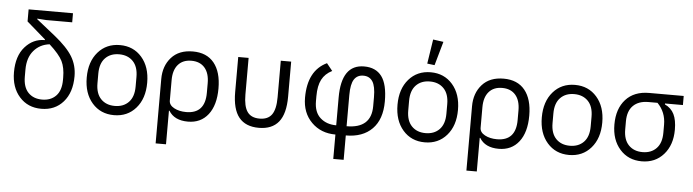

<svg xmlns="http://www.w3.org/2000/svg" viewBox="-54 -1027 5319 1474"><g transform="rotate(5 2605.0 -290.0)"><path d="M280 12Q176 12 111.5 -60.5Q47 -133 47 -250Q47 -375 109.5 -445.5Q172 -516 262 -516V-521L117 -647V-740H459V-670H259L189 -675V-671L332 -557Q432 -477 472.5 -409.5Q513 -342 513 -259Q513 -134 449 -61Q385 12 280 12ZM427 -223V-241Q427 -318 402.5 -367.5Q378 -417 301 -487Q226 -478 179.5 -423.5Q133 -369 133 -277V-223Q133 -142 173 -100.5Q213 -59 280 -59Q347 -59 387 -100.5Q427 -142 427 -223Z M1008.5 -62Q944 12 840 12Q736 12 671.5 -62Q607 -136 607 -258Q607 -380 671.5 -454Q736 -528 840 -528Q944 -528 1008.5 -454Q1073 -380 1073 -258Q1073 -136 1008.5 -62ZM987 -221V-295Q987 -374 947 -415.5Q907 -457 840 -457Q773 -457 733 -415.5Q693 -374 693 -295V-221Q693 -142 733 -100.5Q773 -59 840 -59Q907 -59 947 -100.5Q987 -142 987 -221Z M1178 200V-296Q1178 -397 1236.5 -462.5Q1295 -528 1402 -528Q1509 -528 1565.5 -458.5Q1622 -389 1622 -262Q1622 -133 1565.5 -60.5Q1509 12 1410 12Q1305 12 1262 -59H1258V200ZM1390 -60Q1536 -60 1536 -221V-295Q1536 -372 1499.5 -414Q1463 -456 1397 -456Q1331 -456 1294.5 -414Q1258 -372 1258 -295V-137Q1258 -102 1297 -81Q1336 -60 1390 -60Z M1752 -246V-516H1832V-234Q1832 -143 1861.5 -101Q1891 -59 1956 -59Q2021 -59 2050.5 -101Q2080 -143 2080 -234V-516H2160V-246Q2160 -114 2109 -51Q2058 12 1956 12Q1854 12 1803 -51Q1752 -114 1752 -246Z M2547 200V12Q2435 12 2362.5 -60.5Q2290 -133 2290 -250Q2290 -459 2435 -528L2480 -472Q2426 -445 2401 -397Q2376 -349 2376 -269V-230Q2376 -145 2424 -102Q2472 -59 2547 -59V-274Q2547 -528 2722 -528Q2812 -528 2857.5 -467Q2903 -406 2903 -274Q2903 -136 2830 -62Q2757 12 2627 12V200ZM2627 -59Q2817 -59 2817 -230V-299Q2817 -384 2793 -420.5Q2769 -457 2722 -457Q2675 -457 2651 -420.5Q2627 -384 2627 -299Z M3259 -585 3202 -592 3231 -780 3311 -769ZM3403.5 -62Q3339 12 3235 12Q3131 12 3066.5 -62Q3002 -136 3002 -258Q3002 -380 3066.5 -454Q3131 -528 3235 -528Q3339 -528 3403.5 -454Q3468 -380 3468 -258Q3468 -136 3403.5 -62ZM3382 -221V-295Q3382 -374 3342 -415.5Q3302 -457 3235 -457Q3168 -457 3128 -415.5Q3088 -374 3088 -295V-221Q3088 -142 3128 -100.5Q3168 -59 3235 -59Q3302 -59 3342 -100.5Q3382 -142 3382 -221Z M3573 200V-296Q3573 -397 3631.5 -462.5Q3690 -528 3797 -528Q3904 -528 3960.5 -458.5Q4017 -389 4017 -262Q4017 -133 3960.5 -60.5Q3904 12 3805 12Q3700 12 3657 -59H3653V200ZM3785 -60Q3931 -60 3931 -221V-295Q3931 -372 3894.5 -414Q3858 -456 3792 -456Q3726 -456 3689.5 -414Q3653 -372 3653 -295V-137Q3653 -102 3692 -81Q3731 -60 3785 -60Z M4515.5 -62Q4451 12 4347 12Q4243 12 4178.5 -62Q4114 -136 4114 -258Q4114 -380 4178.5 -454Q4243 -528 4347 -528Q4451 -528 4515.5 -454Q4580 -380 4580 -258Q4580 -136 4515.5 -62ZM4494 -221V-295Q4494 -374 4454 -415.5Q4414 -457 4347 -457Q4280 -457 4240 -415.5Q4200 -374 4200 -295V-221Q4200 -142 4240 -100.5Q4280 -59 4347 -59Q4414 -59 4454 -100.5Q4494 -142 4494 -221Z M4674 -252Q4674 -373 4738.5 -444.5Q4803 -516 4919 -516H5185V-446H5047V-439Q5096 -416 5118 -371Q5140 -326 5140 -252Q5140 -134 5075.5 -61Q5011 12 4907 12Q4803 12 4738.5 -61Q4674 -134 4674 -252ZM5054 -221V-283Q5054 -380 4989 -446H4919Q4844 -446 4802 -404.5Q4760 -363 4760 -283V-221Q4760 -142 4800 -100.5Q4840 -59 4907 -59Q4974 -59 5014 -100.5Q5054 -142 5054 -221Z"/></g></svg>

Font: Anuphan
Style: Regular
Weight: 400
Designer: Mike Abbink, Paul van der Laan, Pieter van Rosmalen, Mint Tantisuwanna
Foundry: Bold Monday; Cadson Demak
Version: Version 3.002;hotconv 1.0.109;makeotfexe 2.5.65596